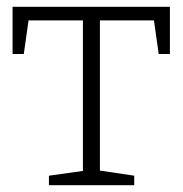

<svg xmlns="http://www.w3.org/2000/svg" viewBox="-20 -545 538 565"><path d="M17 -386V-525H480V-386H447L433 -485H274V-43L375 -28V0H124V-28L224 -42V-485H64L50 -386Z"/></svg>

Font: Bitter Pro Light
Style: Regular
Weight: 300
Designer: Sol Matas, and Bitter project Authors
Foundry: Sol Matas
Version: Version 1.010